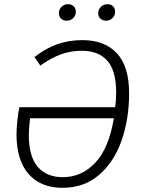

<svg xmlns="http://www.w3.org/2000/svg" viewBox="-20 -888 685 919"><path d="M598 -441Q598 -320 562.5 -217Q527 -114 455 -51.5Q383 11 279 11Q175 11 117 -55Q59 -121 59 -245Q59 -274 63.5 -314.5Q68 -355 73 -375H531Q536 -406 536 -444Q536 -549 494 -597Q452 -645 371 -645Q318 -645 270.5 -627.5Q223 -610 173 -574L145 -615Q199 -657 254.5 -676.5Q310 -696 374 -696Q481 -696 539.5 -633Q598 -570 598 -441ZM525 -322H124Q118 -277 118 -241Q118 -139 160.5 -89.5Q203 -40 281 -40Q371 -40 436 -109Q501 -178 525 -322ZM262 -824Q262 -843 274.5 -855.5Q287 -868 306 -868Q322 -868 332.5 -858Q343 -848 343 -832Q343 -814 330.5 -801.5Q318 -789 299 -789Q283 -789 272.5 -799Q262 -809 262 -824ZM450 -824Q450 -843 463 -855.5Q476 -868 495 -868Q511 -868 521 -858Q531 -848 531 -832Q531 -814 518.5 -801.5Q506 -789 487 -789Q471 -789 460.5 -799Q450 -809 450 -824Z"/></svg>

Font: FiraGO Light
Style: Italic
Weight: 300
Italic angle: -8°
Designer: bBox Type GmbH
Foundry: bBox Type GmbH
Version: Version 1.001